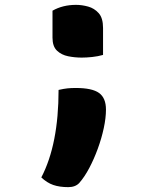

<svg xmlns="http://www.w3.org/2000/svg" viewBox="-20 -570 640 790"><path d="M404 -344Q383 -338 359.5 -335.5Q336 -333 316 -333Q288 -333 260.5 -338.5Q233 -344 214.5 -361.5Q196 -379 196 -415V-526Q238 -550 293 -550Q317 -550 342.5 -543Q368 -536 386 -516Q404 -496 404 -455ZM261 200Q225 200 199 191Q173 182 150 160Q221 24 221 -200Q243 -205 258 -206.5Q273 -208 292 -208Q359 -208 387.5 -187.5Q416 -167 416 -119Q416 -85 407 -43Q398 -1 382.5 41.5Q367 84 347.5 121Q328 158 306 183Q290 200 261 200Z"/></svg>

Font: Recursive Mn Csl St XBd
Style: Regular
Weight: 800
Monospace: yes
Version: Version 1.079;hotconv 1.0.112;makeotfexe 2.5.65598; ttfautoh